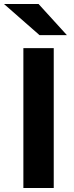

<svg xmlns="http://www.w3.org/2000/svg" viewBox="-37 -941 368 961"><path d="M161 -765 -17 -921H156L298 -765ZM80 0V-700H232V0Z"/></svg>

Font: Overpass Heavy
Style: Regular
Weight: 900
Designer: Delve Withrington, Thomas Jockin
Foundry: Delve Fonts
Version: Version 3.000;DELV;Overpass